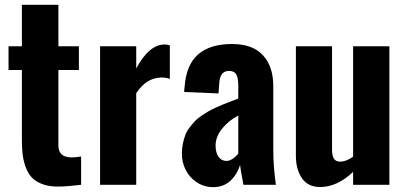

<svg xmlns="http://www.w3.org/2000/svg" viewBox="-20 -771 1696 801"><path d="M214.4 7.3Q179.2 6.3 153.3 -4.2Q127.4 -14.6 112.1 -31.2Q96.7 -47.9 87.4 -73.2Q78.1 -98.6 74.7 -124.8Q71.3 -150.9 71.3 -184.6V-479H15.6V-578.1H71.3V-751H223.6V-578.1H309.1V-479H223.6V-164.6Q223.6 -115.7 275.9 -114.3Q277.3 -114.3 279.3 -114.3Q294.9 -114.3 318.4 -118.2V0Q258.8 7.3 222.7 7.3Q218.3 7.3 214.4 7.3Z M397.5 0V-578.1H548.3V-485.4Q602.1 -585.4 666.5 -585.4Q676.8 -585.4 688.5 -582V-441.9Q671.9 -447.8 652.8 -447.8Q620.1 -446.3 595.5 -430.9Q570.8 -415.5 548.3 -382.3V0Z M924.8 -99.6Q938 -99.6 951.9 -109.4Q965.8 -119.1 974.1 -130.9V-289.1Q933.6 -268.1 906.5 -234.1Q879.4 -200.2 879.4 -163.6Q879.4 -134.3 891.6 -116.9Q903.8 -99.6 924.8 -99.6ZM868.7 9.8Q829.6 9.3 799.1 -11.7Q768.6 -32.7 753.7 -64Q738.8 -95.2 738.8 -129.9Q738.8 -152.3 743.2 -172.9Q747.6 -193.4 753.9 -209.5Q760.3 -225.6 772 -240.5Q783.7 -255.4 793.9 -266.4Q804.2 -277.3 821 -288.6Q837.9 -299.8 850.1 -306.9Q862.3 -314 881.8 -322.8Q901.4 -331.5 912.8 -336.2Q924.3 -340.8 944.6 -348.6Q964.8 -356.4 974.1 -359.9V-413.1Q974.1 -444.3 966.1 -459.7Q958 -475.1 935.1 -475.1Q896.5 -475.1 894.5 -420.9L891.6 -381.3L748.5 -387.2Q748.5 -397 750 -407.2Q756.3 -500 806.2 -543.7Q856 -587.4 948.2 -587.4Q1033.7 -587.4 1076.9 -540.5Q1120.1 -493.7 1120.1 -412.1V-145Q1120.1 -78.6 1130.9 0H995.6Q983.4 -64 981.4 -83Q969.7 -43.5 941.2 -16.8Q912.6 9.8 868.7 9.8Z M1315.4 9.3Q1265.1 9.3 1239.7 -27.6Q1214.4 -64.5 1214.4 -120.6V-578.1H1365.2V-144Q1365.7 -120.1 1373.5 -108.4Q1381.3 -96.7 1399.9 -96.7Q1400.9 -96.7 1401.4 -96.7Q1423.8 -97.2 1453.1 -117.2V-578.1H1604.5V0H1453.1V-53.7Q1386.2 9.3 1315.4 9.3Z"/></svg>

Font: Oswald
Style: DemiBold
Weight: 600
Designer: Vernon Adams
Foundry: Vernon Adams
Version: 3.0; ttfautohint (v0.95) -l 8 -r 50 -G 200 -x 0 -w "G" -W -c